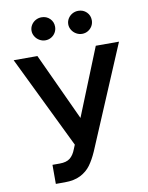

<svg xmlns="http://www.w3.org/2000/svg" viewBox="-99 -986 824 1066"><g transform="rotate(-10 313.5 -452.5)"><path d="M127.9 -97.7H168.9Q207 -97.7 227.3 -114Q247.6 -130.4 259.8 -163.1L269.5 -186.5L16.6 -707H150.4L326.2 -327.1L479.5 -707H610.4L366.2 -129.9Q346.7 -85.9 325 -56.4Q303.2 -26.9 267.6 -8.5Q231.9 9.8 178.7 9.8H127.9ZM142.6 -850.6Q142.6 -868.2 151.9 -883.1Q161.1 -897.9 176.5 -906.5Q191.9 -915 210 -915Q237.8 -915 256.6 -896.5Q275.4 -877.9 275.4 -850.6Q275.4 -833 266.8 -818.1Q258.3 -803.2 243.2 -794.2Q228 -785.2 210 -785.2Q192.4 -785.2 176.8 -794.2Q161.1 -803.2 151.9 -818.4Q142.6 -833.5 142.6 -850.6ZM349.6 -850.6Q349.6 -868.2 358.9 -883.1Q368.2 -897.9 383.5 -906.5Q398.9 -915 417 -915Q444.8 -915 463.6 -896.5Q482.4 -877.9 482.4 -850.6Q482.4 -833 473.9 -818.1Q465.3 -803.2 450.2 -794.2Q435.1 -785.2 417 -785.2Q399.4 -785.2 383.8 -794.2Q368.2 -803.2 358.9 -818.4Q349.6 -833.5 349.6 -850.6Z"/></g></svg>

Font: Pretendard SemiBold
Style: Regular
Weight: 600
Designer: Base glyphs from Inter by Rasmus Andersson; Hangeul glyphs from Noto Sans CJK(Source Han Sans) by Jang Soo-young and Kan
Foundry: Kil Hyung-jin
Version: Version 1.309